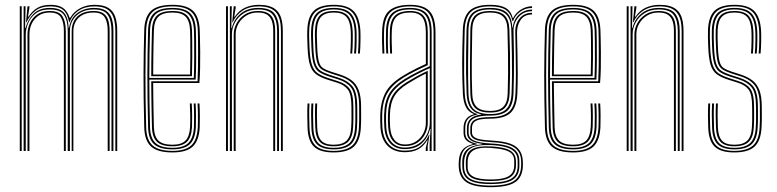

<svg xmlns="http://www.w3.org/2000/svg" viewBox="-20 -626 3220 796"><path d="M458.2 0V-497.5Q458.2 -530.5 450.6 -553.2Q443 -576 424.1 -587.8Q405.2 -599.5 371.5 -599.5Q333 -599.5 306.4 -582.1Q279.8 -564.8 268.2 -533.5H266.5Q260.2 -569 242.4 -584.2Q224.5 -599.5 189.5 -599.5Q149.5 -599.5 126.5 -581.1Q103.5 -562.8 89.8 -533.8H87.8L94 -600H102V-593.2L96 -556.5H98Q114.2 -581.8 135.8 -593.9Q157.2 -606 190.2 -606Q221.5 -606 240 -593.9Q258.5 -581.8 268.8 -552.2H271.2Q286 -578.2 312.5 -592.1Q339 -606 372.2 -606Q408.8 -606 429.1 -593.4Q449.5 -580.8 457.8 -556.6Q466 -532.5 466 -497.5V0ZM62 0V-600H70V0ZM94 0V-484.5Q94 -507 103.6 -529.1Q113.2 -551.2 133.6 -565.9Q154 -580.5 186 -580.5Q225.8 -580.5 239.2 -558.2Q252.8 -536 252.8 -497.5V0H244.8V-497.5Q244.8 -533 232.9 -553.5Q221 -574 185.5 -574Q158.5 -574 139.9 -561.1Q121.2 -548.2 111.6 -527.8Q102 -507.2 102 -484.5V0ZM78 0V-600H86L84 -510.2H86Q95.5 -546 119.8 -569.6Q144 -593.2 187.8 -593.2Q226.5 -593.2 244.5 -574Q262.5 -554.8 264.8 -510.2H266.2Q273 -552.5 302.1 -572.9Q331.2 -593.2 369.8 -593.2Q401 -593.2 418.5 -582.1Q436 -571 443.1 -549.6Q450.2 -528.2 450.2 -497.5V0H442.2V-497.5Q442.2 -540.8 427 -563.8Q411.8 -586.8 369 -586.8Q337.2 -586.8 315.1 -574.5Q293 -562.2 281.4 -542Q269.8 -521.8 269.8 -497.5V0H260.8V-497.5Q260.8 -540.8 245.2 -563.8Q229.8 -586.8 187 -586.8Q148.5 -586.8 126.6 -569.1Q104.8 -551.5 95.8 -527.5Q86.8 -503.5 86.8 -484.5V0ZM277.2 0V-497.5Q277.2 -522.2 287.6 -540.9Q298 -559.5 318.2 -570Q338.5 -580.5 368 -580.5Q394.5 -580.5 408.9 -570.4Q423.2 -560.2 428.9 -541.8Q434.5 -523.2 434.5 -497.5V0H426.5V-497.5Q426.5 -534.5 414.1 -554.2Q401.8 -574 367.5 -574Q340.8 -574 322.1 -564Q303.5 -554 293.9 -536.8Q284.2 -519.5 284.2 -497.5V0Z M695 6Q634 6 606.8 -18.1Q579.5 -42.2 578 -98Q576.2 -161.2 575.6 -215.1Q575 -269 575 -317Q575 -365 575.9 -410.1Q576.8 -455.2 578 -501Q579.5 -556.2 606.1 -581.1Q632.8 -606 695 -606Q753.2 -606 779.4 -581.9Q805.5 -557.8 808 -502Q808.2 -493.5 809 -469Q809.8 -444.5 810 -411.5Q810.2 -378.5 809.6 -344.2Q809 -310 806.5 -282H615Q615.2 -251.8 615.6 -222.4Q616 -193 616.6 -162.6Q617.2 -132.2 618 -99Q619.2 -60.2 636.8 -43.1Q654.2 -26 695 -26Q732.8 -26 749.4 -43.5Q766 -61 768 -100Q769 -119 768.6 -148.6Q768.2 -178.2 767 -197H775Q776.5 -173.2 776.6 -144Q776.8 -114.8 776 -99.5Q773.8 -56.8 754.9 -38.1Q736 -19.5 695 -19.5Q650.5 -19.5 630.9 -38Q611.2 -56.5 610 -98.8Q609 -137 608.4 -168.9Q607.8 -200.8 607.5 -230Q607.2 -259.2 607 -289H799Q800.2 -314.5 800.8 -347.6Q801.2 -380.8 801.1 -413Q801 -445.2 800.8 -469.5Q800.5 -493.8 800 -501.8Q797.8 -554.8 773 -577.1Q748.2 -599.5 695 -599.5Q636.2 -599.5 611.9 -575.9Q587.5 -552.2 586 -500.8Q584.8 -455 583.9 -409.8Q583 -364.5 583 -316.6Q583 -268.8 583.6 -215Q584.2 -161.2 586 -98.2Q587.2 -46 612.6 -23.2Q638 -0.5 695 -0.5Q748.5 -0.5 772.9 -23.2Q797.2 -46 800 -98.5Q800.5 -107.2 800.6 -124.9Q800.8 -142.5 800.4 -162.2Q800 -182 799 -197H807Q808.5 -174.8 808.6 -144.2Q808.8 -113.8 808 -98Q805 -42.2 778.8 -18.1Q752.5 6 695 6ZM695 -6.8Q642.2 -6.8 618.8 -28.1Q595.2 -49.5 594 -98.5Q592.2 -162 591.6 -215.9Q591 -269.8 591 -317.4Q591 -365 591.9 -409.9Q592.8 -454.8 594 -500.5Q595.2 -549.5 618.4 -571.4Q641.5 -593.2 695 -593.2Q745 -593.2 767.5 -571.9Q790 -550.5 792 -501.2Q792.5 -490.8 793 -455.5Q793.5 -420.2 793.2 -376.5Q793 -332.8 791.2 -296H599Q599 -253.2 599.8 -203.2Q600.5 -153.2 602 -98.8Q603.2 -53 624.9 -33.1Q646.5 -13.2 695 -13.2Q740.2 -13.2 760.9 -33.2Q781.5 -53.2 784 -99.2Q784.8 -112.8 784.6 -143.2Q784.5 -173.8 783 -197H791Q792.5 -174.5 792.6 -143.6Q792.8 -112.8 792 -98.8Q789.5 -49.5 766.9 -28.1Q744.2 -6.8 695 -6.8ZM599 -303H783.5Q785 -342.8 785.1 -384.4Q785.2 -426 784.9 -458.1Q784.5 -490.2 784 -501Q782 -546.5 761.8 -566.6Q741.5 -586.8 695 -586.8Q644.2 -586.8 623.8 -565.8Q603.2 -544.8 602 -500.2Q600.5 -449.8 599.8 -400.8Q599 -351.8 599 -303ZM607 -310Q607 -342.5 607.4 -372.5Q607.8 -402.5 608.4 -433.6Q609 -464.8 610 -500.2Q611.2 -543.2 631 -561.9Q650.8 -580.5 695 -580.5Q738.2 -580.5 756.2 -561.1Q774.2 -541.8 776 -500.8Q776.5 -488.5 776.9 -457.2Q777.2 -426 777.1 -386.6Q777 -347.2 775.8 -310ZM615 -317H768Q769 -354.8 769.1 -392.6Q769.2 -430.5 768.9 -459.8Q768.5 -489 768 -500.2Q766.2 -539.8 749.4 -556.9Q732.5 -574 695 -574Q654.5 -574 636.9 -556.8Q619.2 -539.5 618 -500Q617 -466 616.4 -435.4Q615.8 -404.8 615.5 -375.8Q615.2 -346.8 615 -317Z M1144.8 0V-497.5Q1144.8 -522.2 1140.2 -541.2Q1135.8 -560.2 1125.4 -573.2Q1115 -586.2 1097.1 -592.9Q1079.2 -599.5 1052.5 -599.5Q1012.5 -599.5 985.2 -581.5Q958 -563.5 944.8 -533.8H942.8L949 -600H957V-593.2L951 -556.5H953Q970.8 -582.8 996.4 -594.4Q1022 -606 1053.2 -606Q1076.2 -606 1093.1 -601.4Q1110 -596.8 1121.4 -587.9Q1132.8 -579 1139.6 -565.9Q1146.5 -552.8 1149.5 -535.6Q1152.5 -518.5 1152.5 -497.5V0ZM917 0V-600H925V0ZM949 0V-484.5Q949 -507.2 960.8 -529.2Q972.5 -551.2 994.9 -565.9Q1017.2 -580.5 1049 -580.5Q1069.8 -580.5 1083.6 -575Q1097.5 -569.5 1105.6 -558.9Q1113.8 -548.2 1117.2 -532.9Q1120.8 -517.5 1120.8 -497.5V0H1112.8V-497.5Q1112.8 -522.2 1107 -539.2Q1101.2 -556.2 1087.4 -565.1Q1073.5 -574 1048.5 -574Q1021.5 -574 1000.9 -561.1Q980.2 -548.2 968.6 -527.8Q957 -507.2 957 -484.5V0ZM933 0V-600H941L939 -510.2H941Q950 -547 978.4 -570.1Q1006.8 -593.2 1050.8 -593.2Q1100.8 -593.2 1118.8 -568.5Q1136.8 -543.8 1136.8 -497.5V0H1128.8V-497.5Q1128.8 -540.8 1112.1 -563.8Q1095.5 -586.8 1050 -586.8Q1015.5 -586.8 991.2 -571.6Q967 -556.5 954.2 -533Q941.5 -509.5 941.5 -484.5V0Z M1363 6Q1306.8 6 1281.6 -18.1Q1256.5 -42.2 1255 -98Q1254.5 -122 1254 -144.4Q1253.5 -166.8 1255 -197H1263Q1261.5 -165.2 1262 -143Q1262.5 -120.8 1263 -98.2Q1264.5 -46.2 1287.4 -23.4Q1310.2 -0.5 1363 -0.5Q1415.2 -0.5 1440.2 -22.5Q1465.2 -44.5 1468 -97.2Q1469 -114.2 1469.1 -126.6Q1469.2 -139 1469.1 -151.8Q1469 -164.5 1469 -183Q1469 -241 1450.4 -268.5Q1431.8 -296 1387.8 -310L1349.8 -322.2Q1326.8 -329.8 1313.5 -338.6Q1300.2 -347.5 1294.4 -368.5Q1288.5 -389.5 1287 -433.2Q1286.2 -455.5 1285.8 -469Q1285.2 -482.5 1286 -500.8Q1287.8 -543.5 1305.9 -562Q1324 -580.5 1364 -580.5Q1403 -580.5 1421.1 -561.8Q1439.2 -543 1442 -499.8Q1442.8 -488.5 1442.5 -458.6Q1442.2 -428.8 1440.2 -404H1432.2Q1434.2 -428.5 1434.5 -458.4Q1434.8 -488.2 1434 -499.8Q1431.5 -539.5 1415.2 -556.8Q1399 -574 1364 -574Q1328.5 -574 1312 -557Q1295.5 -540 1294 -501Q1293.2 -482.8 1293.8 -469.1Q1294.2 -455.5 1295 -433Q1296.5 -391 1301.9 -371.2Q1307.2 -351.5 1319.2 -343.6Q1331.2 -335.8 1352 -329L1390 -316.8Q1418 -307.8 1437.4 -293.2Q1456.8 -278.8 1466.9 -252.8Q1477 -226.8 1477 -183Q1477 -164.8 1477.1 -151.9Q1477.2 -139 1477.1 -126.5Q1477 -114 1476 -97Q1473 -42 1446.8 -18Q1420.5 6 1363 6ZM1363 -6.8Q1315 -6.8 1293.6 -28.1Q1272.2 -49.5 1271 -98.5Q1270.2 -123 1269.9 -144.9Q1269.5 -166.8 1271 -197H1279Q1277.8 -168 1278 -146.1Q1278.2 -124.2 1279 -98.5Q1280.2 -53.2 1299.5 -33.2Q1318.8 -13.2 1363 -13.2Q1408 -13.2 1428.8 -32.9Q1449.5 -52.5 1452 -97.8Q1453.5 -123.8 1453.2 -141.6Q1453 -159.5 1453 -183Q1453 -240.5 1435.4 -263Q1417.8 -285.5 1383.2 -296.5L1344.8 -308.8Q1319 -317 1303.4 -327.2Q1287.8 -337.5 1280.2 -361Q1272.8 -384.5 1271 -432.5Q1270.2 -453.2 1269.8 -469Q1269.2 -484.8 1270 -501.5Q1272 -550.8 1293.9 -572Q1315.8 -593.2 1364 -593.2Q1411.2 -593.2 1433 -571.5Q1454.8 -549.8 1458 -499.8Q1458.8 -488.5 1458.5 -458.1Q1458.2 -427.8 1456 -404H1448Q1450.2 -428 1450.5 -458.6Q1450.8 -489.2 1450 -500Q1446.8 -548.2 1426 -567.5Q1405.2 -586.8 1364 -586.8Q1320 -586.8 1300 -566.9Q1280 -547 1278 -501.5Q1277.2 -483.2 1277.8 -469.8Q1278.2 -456.2 1279 -432.5Q1280.5 -386.8 1287.2 -364.6Q1294 -342.5 1308.5 -333Q1323 -323.5 1347.2 -315.5L1385.5 -303.2Q1422.8 -291.2 1441.9 -267.1Q1461 -243 1461 -183Q1461 -153.5 1461.2 -138.6Q1461.5 -123.8 1460 -97.8Q1457.5 -49 1434.9 -27.9Q1412.2 -6.8 1363 -6.8ZM1363 -19.5Q1323.5 -19.5 1305.9 -38Q1288.2 -56.5 1287 -99Q1286.5 -119.8 1286 -142.9Q1285.5 -166 1287 -197H1295Q1293.5 -164.5 1294 -143Q1294.5 -121.5 1295 -99Q1296.2 -60.8 1311.5 -43.4Q1326.8 -26 1363 -26Q1399.5 -26 1416.8 -42.9Q1434 -59.8 1436 -98.2Q1437.5 -124.5 1437.2 -141.8Q1437 -159 1437 -183Q1437 -234.8 1422.5 -254.1Q1408 -273.5 1378.8 -282.8L1340 -295Q1308.8 -304.8 1290.8 -318Q1272.8 -331.2 1264.8 -357.4Q1256.8 -383.5 1255 -432Q1254.2 -452.8 1253.8 -469Q1253.2 -485.2 1254 -502Q1256.2 -557.8 1281.8 -581.9Q1307.2 -606 1364 -606Q1419 -606 1444.6 -581.4Q1470.2 -556.8 1474 -500Q1474.8 -488.8 1474.5 -458.1Q1474.2 -427.5 1472 -404H1464Q1466.2 -427.8 1466.5 -458.2Q1466.8 -488.8 1466 -500Q1462.5 -553.2 1438.9 -576.4Q1415.2 -599.5 1364 -599.5Q1312 -599.5 1288 -577Q1264 -554.5 1262 -501.8Q1261.2 -483.5 1261.8 -469.4Q1262.2 -455.2 1263 -432.2Q1264.8 -382.8 1273 -357.9Q1281.2 -333 1298.1 -321.8Q1315 -310.5 1342.5 -301.8L1381 -289.5Q1413.8 -279.2 1429.4 -258Q1445 -236.8 1445 -183Q1445 -164.5 1445.1 -152.6Q1445.2 -140.8 1445.1 -129Q1445 -117.2 1444 -98.8Q1441.8 -56.5 1422.9 -38Q1404 -19.5 1363 -19.5Z M1777.5 0V-492Q1777.5 -549.5 1755 -574.5Q1732.5 -599.5 1680.5 -599.5Q1627 -599.5 1600.9 -577.6Q1574.8 -555.8 1572.5 -501.8Q1571.5 -479.8 1571.9 -454.5Q1572.2 -429.2 1573.5 -404H1565.5Q1564.2 -429.8 1563.9 -454.9Q1563.5 -480 1564.5 -502Q1566.8 -560 1595.1 -583Q1623.5 -606 1680.5 -606Q1718 -606 1741.1 -594.5Q1764.2 -583 1774.9 -557.9Q1785.5 -532.8 1785.5 -492V0ZM1658.5 -14.2Q1692 -14.2 1715 -29.6Q1738 -45 1749.9 -68.5Q1761.8 -92 1761.8 -116.5V-343.5Q1732.2 -330.5 1706.4 -316.9Q1680.5 -303.2 1662.2 -292Q1619.2 -265.5 1600.5 -233.6Q1581.8 -201.8 1580.5 -150Q1580.2 -134 1580.4 -123.1Q1580.5 -112.2 1581.5 -96.8Q1584.5 -56.5 1604.8 -35.4Q1625 -14.2 1658.5 -14.2ZM1658.5 -20.5Q1627.8 -20.5 1610 -40.6Q1592.2 -60.8 1589.5 -97.8Q1588.2 -115.5 1588.2 -125.4Q1588.2 -135.2 1588.5 -149.5Q1589.8 -199.8 1607.5 -230Q1625.2 -260.2 1666.8 -285.8Q1686 -297.5 1708.6 -310Q1731.2 -322.5 1753.5 -332.5V-116.5Q1753.5 -94 1743 -71.9Q1732.5 -49.8 1711.5 -35.1Q1690.5 -20.5 1658.5 -20.5ZM1658.5 -27Q1685.8 -27 1705.1 -39.9Q1724.5 -52.8 1735 -73.2Q1745.5 -93.8 1745.5 -116.5V-320.8Q1725.2 -311.2 1707.5 -301Q1689.8 -290.8 1670.5 -279Q1631 -254.8 1614.4 -225.9Q1597.8 -197 1596.5 -149.2Q1596.2 -136.8 1596.2 -126Q1596.2 -115.2 1597.5 -97.5Q1600 -63.8 1615.8 -45.4Q1631.5 -27 1658.5 -27ZM1658.5 5Q1614 5 1587.6 -20.9Q1561.2 -46.8 1557.5 -96Q1556.5 -111 1556.4 -123.1Q1556.2 -135.2 1556.5 -151Q1557.8 -201 1576.8 -239.5Q1595.8 -278 1649.8 -311.2Q1663 -319.2 1678 -327.5Q1693 -335.8 1709.9 -344.1Q1726.8 -352.5 1745.5 -360.8V-492Q1745.5 -535 1730.5 -554.5Q1715.5 -574 1680.5 -574Q1642.2 -574 1624.1 -556.8Q1606 -539.5 1604.5 -500.5Q1603.5 -478.5 1603.9 -454.2Q1604.2 -430 1605.5 -404H1597.5Q1596 -433 1595.9 -457Q1595.8 -481 1596.5 -500.8Q1598.2 -542.5 1617.9 -561.5Q1637.5 -580.5 1680.5 -580.5Q1719.5 -580.5 1736.5 -559.5Q1753.5 -538.5 1753.5 -492V-355.8Q1724.8 -343 1698 -329.4Q1671.2 -315.8 1653.8 -304.8Q1607.5 -276.2 1586.6 -241.1Q1565.8 -206 1564.5 -150.8Q1564.2 -135 1564.4 -123.4Q1564.5 -111.8 1565.5 -96.2Q1569 -50.5 1593.1 -26Q1617.2 -1.5 1658.5 -1.5Q1700.8 -1.5 1723.4 -20Q1746 -38.5 1758.5 -67.2H1760.5L1753.2 -20.5V0H1745.2V-13.8L1753.2 -44.5H1751.2Q1735 -18 1712.8 -6.5Q1690.5 5 1658.5 5ZM1761.2 0V-29.5L1765 -90.8H1763Q1753.8 -54.8 1728.1 -31.2Q1702.5 -7.8 1658.5 -7.8Q1620 -7.8 1598.2 -31.4Q1576.5 -55 1573.5 -96.8Q1572.5 -113 1572.4 -124.1Q1572.2 -135.2 1572.5 -150.2Q1573.8 -204.2 1593.6 -237.6Q1613.5 -271 1658.2 -298.5Q1670.8 -306.2 1686.4 -314.8Q1702 -323.2 1721 -332.6Q1740 -342 1761.8 -351.8V-492Q1761.8 -542 1742.9 -564.4Q1724 -586.8 1680.5 -586.8Q1633 -586.8 1611.8 -566.6Q1590.5 -546.5 1588.5 -501Q1587.8 -482.8 1587.9 -457.6Q1588 -432.5 1589.5 -404H1581.5Q1580 -432.2 1579.9 -457.1Q1579.8 -482 1580.5 -501.2Q1582.5 -550.5 1605.9 -571.9Q1629.2 -593.2 1680.5 -593.2Q1728.2 -593.2 1748.9 -569.5Q1769.5 -545.8 1769.5 -492V0Z M2013.8 150Q1947 150 1916 130.9Q1885 111.8 1882 67.8Q1881.8 62.2 1881.6 58.1Q1881.5 54 1881.8 47Q1882.8 13.8 1896.5 -3.8Q1910.2 -21.2 1939.8 -28.2V-30.2Q1920 -36.2 1910.9 -47Q1901.8 -57.8 1901.8 -76.5Q1901.8 -82.2 1901.8 -86.1Q1901.8 -90 1901.8 -95Q1901.8 -117.8 1912.4 -132.2Q1923 -146.8 1944 -151.8V-153.8Q1923.2 -161 1912.1 -181.4Q1901 -201.8 1899 -238Q1897.5 -270.2 1896.8 -301.6Q1896 -333 1896.1 -364.9Q1896.2 -396.8 1897 -430.5Q1897.8 -464.2 1898.8 -501Q1900.5 -557.2 1926.8 -581.6Q1953 -606 2011.8 -606Q2054.2 -606 2076.1 -593.4Q2098 -580.8 2105.8 -551.5H2107.8Q2114 -564.8 2126 -575.8Q2138 -586.8 2153.5 -593.4Q2169 -600 2185.8 -600V-593Q2157.2 -593 2135.6 -576.6Q2114 -560.2 2107.2 -538.5H2104.8Q2097.8 -571.2 2076.2 -585.4Q2054.8 -599.5 2011.8 -599.5Q1956.8 -599.5 1932.4 -576.8Q1908 -554 1906.5 -501Q1905.2 -452 1904.5 -408.2Q1903.8 -364.5 1904.2 -322.8Q1904.8 -281 1906.8 -237.8Q1908.5 -200.5 1921.5 -179.9Q1934.5 -159.2 1959 -153.2V-151.2Q1932 -146 1920.4 -132.8Q1908.8 -119.5 1908.8 -95Q1908.8 -90 1908.8 -86.1Q1908.8 -82.2 1908.8 -76.5Q1908.8 -57.2 1920.4 -46.5Q1932 -35.8 1958 -30V-27.5Q1921 -23.5 1905.6 -5.6Q1890.2 12.2 1889.2 47Q1889 54 1889.1 58.1Q1889.2 62.2 1889.5 67.8Q1892.2 108.5 1921.4 126Q1950.5 143.5 2013.8 143.5Q2081 143.5 2110 124.5Q2139 105.5 2140.5 61.5Q2140.8 55.8 2140.8 50.2Q2140.8 44.8 2140.2 38Q2138.2 1 2108.9 -16.6Q2079.5 -34.2 2014.2 -37Q1983.8 -38.5 1965.1 -42.9Q1946.5 -47.2 1938.1 -55.5Q1929.8 -63.8 1929.8 -76.5Q1929.8 -82.2 1929.8 -86.1Q1929.8 -90 1929.8 -95Q1929.8 -119.5 1948.9 -130Q1968 -140.5 2011.8 -140.5Q2065.8 -140.5 2090.4 -163Q2115 -185.5 2117 -238.8Q2118.8 -281.5 2118.8 -319.6Q2118.8 -357.8 2118 -399.2Q2117.2 -440.8 2116.2 -493.2Q2115.8 -527.8 2134.6 -550.2Q2153.5 -572.8 2185.8 -572.8V-566Q2154 -566 2138.5 -543.4Q2123 -520.8 2123.5 -488.8Q2124.5 -438.5 2125.5 -397.9Q2126.5 -357.2 2126.5 -319.1Q2126.5 -281 2124.8 -238Q2122.5 -182.8 2097 -158.4Q2071.5 -134 2011.8 -134Q1987 -134 1970.4 -130.8Q1953.8 -127.5 1945.2 -119.1Q1936.8 -110.8 1936.8 -95.2Q1936.8 -90 1936.8 -86.1Q1936.8 -82.2 1936.8 -76.5Q1936.8 -65.2 1945.4 -58.4Q1954 -51.5 1971.4 -48.1Q1988.8 -44.8 2014.8 -43.5Q2083.8 -40.2 2113.9 -21.5Q2144 -2.8 2147.2 38Q2147.8 44.8 2147.9 50.2Q2148 55.8 2147.8 61.5Q2146.2 109 2115.5 129.5Q2084.8 150 2013.8 150ZM2013.8 130.8Q2051.2 130.8 2076.2 124.2Q2101.2 117.8 2113.8 102.5Q2126.2 87.2 2126.2 61.5Q2126.2 55.8 2126.2 50.2Q2126.2 44.8 2126 38Q2125.5 17.8 2113.6 4.5Q2101.8 -8.8 2077.4 -15.9Q2053 -23 2015 -24.5Q1956.2 -27.2 1930.8 -10.2Q1905.2 6.8 1904 47Q1903.8 54 1903.8 58.1Q1903.8 62.2 1904 67.8Q1905.2 101.8 1931.2 116.2Q1957.2 130.8 2013.8 130.8ZM2013.8 124.5Q1958.8 124.5 1935.6 110.9Q1912.5 97.2 1911.5 67.8Q1911.2 62.2 1911.2 58.1Q1911.2 54 1911.2 47Q1911.2 6.5 1936.9 -7.6Q1962.5 -21.8 2013.8 -19Q2051.5 -17.2 2074.1 -10.6Q2096.8 -4 2107.2 8Q2117.8 20 2118.8 38Q2119.2 44.8 2119.2 50.2Q2119.2 55.8 2119 61.5Q2118 95.2 2093.5 109.9Q2069 124.5 2013.8 124.5ZM2013.8 118Q2048.5 118 2069.8 112.2Q2091 106.5 2101.1 94Q2111.2 81.5 2111.8 61.5Q2112 55.8 2112 50.2Q2112 44.8 2111.8 38Q2111.2 22 2101.8 11.6Q2092.2 1.2 2070.8 -4.6Q2049.2 -10.5 2012.8 -13Q1963.8 -16.5 1941.2 -1.6Q1918.8 13.2 1918.8 47Q1918.8 54 1918.8 58.1Q1918.8 62.2 1918.8 67.8Q1918.8 93 1940.9 105.5Q1963 118 2013.8 118ZM2013.8 137.2Q1953.8 137.2 1925.9 121Q1898 104.8 1896.8 67.8Q1896.5 62.2 1896.5 58.1Q1896.5 54 1896.5 47Q1896.5 10.8 1916.2 -6.5Q1936 -23.8 1978.5 -27.8V-29.8Q1945.2 -34 1930.5 -44.9Q1915.8 -55.8 1915.8 -76.5Q1915.8 -82.2 1915.8 -86.1Q1915.8 -90 1915.8 -95Q1915.8 -120.2 1931 -134Q1946.2 -147.8 1974.5 -151V-152.5Q1947 -157 1931.5 -177.9Q1916 -198.8 1914.5 -237.5Q1912.8 -280.8 1912.2 -322.5Q1911.8 -364.2 1912.4 -408.1Q1913 -452 1914.2 -501Q1915.5 -550.2 1938.2 -571.8Q1961 -593.2 2011.8 -593.2Q2059 -593.2 2080.5 -574.2Q2102 -555.2 2103.8 -512.2H2105.8Q2108.2 -534 2118.9 -550.5Q2129.5 -567 2146.6 -576.5Q2163.8 -586 2185.8 -586.5V-579.5Q2150 -579.5 2129.1 -554.4Q2108.2 -529.2 2109 -497.5Q2110.2 -442.8 2110.8 -400.4Q2111.2 -358 2110.8 -319.5Q2110.2 -281 2108.8 -237.8Q2107 -189.8 2084.8 -168.2Q2062.5 -146.8 2011.8 -146.8Q1980 -146.8 1960.4 -141.6Q1940.8 -136.5 1931.8 -125.1Q1922.8 -113.8 1922.8 -95Q1922.8 -90 1922.8 -86.1Q1922.8 -82.2 1922.8 -76.5Q1922.8 -54 1944.2 -43.8Q1965.8 -33.5 2014 -31.2Q2053.5 -29.5 2079.8 -22.1Q2106 -14.8 2119.2 -0.1Q2132.5 14.5 2133 38Q2133.2 44.8 2133.2 50.2Q2133.2 55.8 2133.2 61.5Q2133.2 102 2105.1 119.6Q2077 137.2 2013.8 137.2ZM2011.8 -153.2Q2059.2 -153.2 2079.1 -173.8Q2099 -194.2 2100.8 -238.5Q2102.5 -281.2 2102.8 -319.9Q2103 -358.5 2102.2 -402Q2101.5 -445.5 2099.8 -502.8Q2098.5 -549.2 2076.9 -568Q2055.2 -586.8 2011.8 -586.8Q1963.5 -586.8 1943.2 -566.4Q1923 -546 1922.2 -501Q1921 -427.2 1920.6 -364.8Q1920.2 -302.2 1922.2 -237.2Q1923.8 -192.8 1944.5 -173Q1965.2 -153.2 2011.8 -153.2ZM2011.8 -159.5Q1969.5 -159.5 1950.4 -177.9Q1931.2 -196.2 1930 -237Q1928.2 -302.2 1928.5 -364.8Q1928.8 -427.2 1930 -501Q1930.8 -543.5 1949.8 -562Q1968.8 -580.5 2011.8 -580.5Q2053.5 -580.5 2072 -562.1Q2090.5 -543.8 2091.8 -503.5Q2093.8 -445.8 2094.4 -402.1Q2095 -358.5 2094.6 -320Q2094.2 -281.5 2092.8 -238.8Q2091.5 -199.5 2073.8 -179.5Q2056 -159.5 2011.8 -159.5ZM2011.8 -166Q2049.8 -166 2066.8 -183.5Q2083.8 -201 2084.8 -239Q2086 -281.5 2086.4 -320Q2086.8 -358.5 2086.1 -402.2Q2085.5 -446 2083.8 -504Q2082.8 -541 2065.4 -557.5Q2048 -574 2011.8 -574Q1973 -574 1955.8 -557.1Q1938.5 -540.2 1937.8 -501Q1936.5 -427.2 1935.9 -364.8Q1935.2 -302.2 1937.8 -237Q1939 -200 1956.2 -183Q1973.5 -166 2011.8 -166Z M2356.2 6Q2295.2 6 2268 -18.1Q2240.8 -42.2 2239.2 -98Q2237.5 -161.2 2236.9 -215.1Q2236.2 -269 2236.2 -317Q2236.2 -365 2237.1 -410.1Q2238 -455.2 2239.2 -501Q2240.8 -556.2 2267.4 -581.1Q2294 -606 2356.2 -606Q2414.5 -606 2440.6 -581.9Q2466.8 -557.8 2469.2 -502Q2469.5 -493.5 2470.2 -469Q2471 -444.5 2471.2 -411.5Q2471.5 -378.5 2470.9 -344.2Q2470.2 -310 2467.8 -282H2276.2Q2276.5 -251.8 2276.9 -222.4Q2277.2 -193 2277.9 -162.6Q2278.5 -132.2 2279.2 -99Q2280.5 -60.2 2298 -43.1Q2315.5 -26 2356.2 -26Q2394 -26 2410.6 -43.5Q2427.2 -61 2429.2 -100Q2430.2 -119 2429.9 -148.6Q2429.5 -178.2 2428.2 -197H2436.2Q2437.8 -173.2 2437.9 -144Q2438 -114.8 2437.2 -99.5Q2435 -56.8 2416.1 -38.1Q2397.2 -19.5 2356.2 -19.5Q2311.8 -19.5 2292.1 -38Q2272.5 -56.5 2271.2 -98.8Q2270.2 -137 2269.6 -168.9Q2269 -200.8 2268.8 -230Q2268.5 -259.2 2268.2 -289H2460.2Q2461.5 -314.5 2462 -347.6Q2462.5 -380.8 2462.4 -413Q2462.2 -445.2 2462 -469.5Q2461.8 -493.8 2461.2 -501.8Q2459 -554.8 2434.2 -577.1Q2409.5 -599.5 2356.2 -599.5Q2297.5 -599.5 2273.1 -575.9Q2248.8 -552.2 2247.2 -500.8Q2246 -455 2245.1 -409.8Q2244.2 -364.5 2244.2 -316.6Q2244.2 -268.8 2244.9 -215Q2245.5 -161.2 2247.2 -98.2Q2248.5 -46 2273.9 -23.2Q2299.2 -0.5 2356.2 -0.5Q2409.8 -0.5 2434.1 -23.2Q2458.5 -46 2461.2 -98.5Q2461.8 -107.2 2461.9 -124.9Q2462 -142.5 2461.6 -162.2Q2461.2 -182 2460.2 -197H2468.2Q2469.8 -174.8 2469.9 -144.2Q2470 -113.8 2469.2 -98Q2466.2 -42.2 2440 -18.1Q2413.8 6 2356.2 6ZM2356.2 -6.8Q2303.5 -6.8 2280 -28.1Q2256.5 -49.5 2255.2 -98.5Q2253.5 -162 2252.9 -215.9Q2252.2 -269.8 2252.2 -317.4Q2252.2 -365 2253.1 -409.9Q2254 -454.8 2255.2 -500.5Q2256.5 -549.5 2279.6 -571.4Q2302.8 -593.2 2356.2 -593.2Q2406.2 -593.2 2428.8 -571.9Q2451.2 -550.5 2453.2 -501.2Q2453.8 -490.8 2454.2 -455.5Q2454.8 -420.2 2454.5 -376.5Q2454.2 -332.8 2452.5 -296H2260.2Q2260.2 -253.2 2261 -203.2Q2261.8 -153.2 2263.2 -98.8Q2264.5 -53 2286.1 -33.1Q2307.8 -13.2 2356.2 -13.2Q2401.5 -13.2 2422.1 -33.2Q2442.8 -53.2 2445.2 -99.2Q2446 -112.8 2445.9 -143.2Q2445.8 -173.8 2444.2 -197H2452.2Q2453.8 -174.5 2453.9 -143.6Q2454 -112.8 2453.2 -98.8Q2450.8 -49.5 2428.1 -28.1Q2405.5 -6.8 2356.2 -6.8ZM2260.2 -303H2444.8Q2446.2 -342.8 2446.4 -384.4Q2446.5 -426 2446.1 -458.1Q2445.8 -490.2 2445.2 -501Q2443.2 -546.5 2423 -566.6Q2402.8 -586.8 2356.2 -586.8Q2305.5 -586.8 2285 -565.8Q2264.5 -544.8 2263.2 -500.2Q2261.8 -449.8 2261 -400.8Q2260.2 -351.8 2260.2 -303ZM2268.2 -310Q2268.2 -342.5 2268.6 -372.5Q2269 -402.5 2269.6 -433.6Q2270.2 -464.8 2271.2 -500.2Q2272.5 -543.2 2292.2 -561.9Q2312 -580.5 2356.2 -580.5Q2399.5 -580.5 2417.5 -561.1Q2435.5 -541.8 2437.2 -500.8Q2437.8 -488.5 2438.1 -457.2Q2438.5 -426 2438.4 -386.6Q2438.2 -347.2 2437 -310ZM2276.2 -317H2429.2Q2430.2 -354.8 2430.4 -392.6Q2430.5 -430.5 2430.1 -459.8Q2429.8 -489 2429.2 -500.2Q2427.5 -539.8 2410.6 -556.9Q2393.8 -574 2356.2 -574Q2315.8 -574 2298.1 -556.8Q2280.5 -539.5 2279.2 -500Q2278.2 -466 2277.6 -435.4Q2277 -404.8 2276.8 -375.8Q2276.5 -346.8 2276.2 -317Z M2806 0V-497.5Q2806 -522.2 2801.5 -541.2Q2797 -560.2 2786.6 -573.2Q2776.2 -586.2 2758.4 -592.9Q2740.5 -599.5 2713.8 -599.5Q2673.8 -599.5 2646.5 -581.5Q2619.2 -563.5 2606 -533.8H2604L2610.2 -600H2618.2V-593.2L2612.2 -556.5H2614.2Q2632 -582.8 2657.6 -594.4Q2683.2 -606 2714.5 -606Q2737.5 -606 2754.4 -601.4Q2771.2 -596.8 2782.6 -587.9Q2794 -579 2800.9 -565.9Q2807.8 -552.8 2810.8 -535.6Q2813.8 -518.5 2813.8 -497.5V0ZM2578.2 0V-600H2586.2V0ZM2610.2 0V-484.5Q2610.2 -507.2 2622 -529.2Q2633.8 -551.2 2656.1 -565.9Q2678.5 -580.5 2710.2 -580.5Q2731 -580.5 2744.9 -575Q2758.8 -569.5 2766.9 -558.9Q2775 -548.2 2778.5 -532.9Q2782 -517.5 2782 -497.5V0H2774V-497.5Q2774 -522.2 2768.2 -539.2Q2762.5 -556.2 2748.6 -565.1Q2734.8 -574 2709.8 -574Q2682.8 -574 2662.1 -561.1Q2641.5 -548.2 2629.9 -527.8Q2618.2 -507.2 2618.2 -484.5V0ZM2594.2 0V-600H2602.2L2600.2 -510.2H2602.2Q2611.2 -547 2639.6 -570.1Q2668 -593.2 2712 -593.2Q2762 -593.2 2780 -568.5Q2798 -543.8 2798 -497.5V0H2790V-497.5Q2790 -540.8 2773.4 -563.8Q2756.8 -586.8 2711.2 -586.8Q2676.8 -586.8 2652.5 -571.6Q2628.2 -556.5 2615.5 -533Q2602.8 -509.5 2602.8 -484.5V0Z M3024.2 6Q2968 6 2942.9 -18.1Q2917.8 -42.2 2916.2 -98Q2915.8 -122 2915.2 -144.4Q2914.8 -166.8 2916.2 -197H2924.2Q2922.8 -165.2 2923.2 -143Q2923.8 -120.8 2924.2 -98.2Q2925.8 -46.2 2948.6 -23.4Q2971.5 -0.5 3024.2 -0.5Q3076.5 -0.5 3101.5 -22.5Q3126.5 -44.5 3129.2 -97.2Q3130.2 -114.2 3130.4 -126.6Q3130.5 -139 3130.4 -151.8Q3130.2 -164.5 3130.2 -183Q3130.2 -241 3111.6 -268.5Q3093 -296 3049 -310L3011 -322.2Q2988 -329.8 2974.8 -338.6Q2961.5 -347.5 2955.6 -368.5Q2949.8 -389.5 2948.2 -433.2Q2947.5 -455.5 2947 -469Q2946.5 -482.5 2947.2 -500.8Q2949 -543.5 2967.1 -562Q2985.2 -580.5 3025.2 -580.5Q3064.2 -580.5 3082.4 -561.8Q3100.5 -543 3103.2 -499.8Q3104 -488.5 3103.8 -458.6Q3103.5 -428.8 3101.5 -404H3093.5Q3095.5 -428.5 3095.8 -458.4Q3096 -488.2 3095.2 -499.8Q3092.8 -539.5 3076.5 -556.8Q3060.2 -574 3025.2 -574Q2989.8 -574 2973.2 -557Q2956.8 -540 2955.2 -501Q2954.5 -482.8 2955 -469.1Q2955.5 -455.5 2956.2 -433Q2957.8 -391 2963.1 -371.2Q2968.5 -351.5 2980.5 -343.6Q2992.5 -335.8 3013.2 -329L3051.2 -316.8Q3079.2 -307.8 3098.6 -293.2Q3118 -278.8 3128.1 -252.8Q3138.2 -226.8 3138.2 -183Q3138.2 -164.8 3138.4 -151.9Q3138.5 -139 3138.4 -126.5Q3138.2 -114 3137.2 -97Q3134.2 -42 3108 -18Q3081.8 6 3024.2 6ZM3024.2 -6.8Q2976.2 -6.8 2954.9 -28.1Q2933.5 -49.5 2932.2 -98.5Q2931.5 -123 2931.1 -144.9Q2930.8 -166.8 2932.2 -197H2940.2Q2939 -168 2939.2 -146.1Q2939.5 -124.2 2940.2 -98.5Q2941.5 -53.2 2960.8 -33.2Q2980 -13.2 3024.2 -13.2Q3069.2 -13.2 3090 -32.9Q3110.8 -52.5 3113.2 -97.8Q3114.8 -123.8 3114.5 -141.6Q3114.2 -159.5 3114.2 -183Q3114.2 -240.5 3096.6 -263Q3079 -285.5 3044.5 -296.5L3006 -308.8Q2980.2 -317 2964.6 -327.2Q2949 -337.5 2941.5 -361Q2934 -384.5 2932.2 -432.5Q2931.5 -453.2 2931 -469Q2930.5 -484.8 2931.2 -501.5Q2933.2 -550.8 2955.1 -572Q2977 -593.2 3025.2 -593.2Q3072.5 -593.2 3094.2 -571.5Q3116 -549.8 3119.2 -499.8Q3120 -488.5 3119.8 -458.1Q3119.5 -427.8 3117.2 -404H3109.2Q3111.5 -428 3111.8 -458.6Q3112 -489.2 3111.2 -500Q3108 -548.2 3087.2 -567.5Q3066.5 -586.8 3025.2 -586.8Q2981.2 -586.8 2961.2 -566.9Q2941.2 -547 2939.2 -501.5Q2938.5 -483.2 2939 -469.8Q2939.5 -456.2 2940.2 -432.5Q2941.8 -386.8 2948.5 -364.6Q2955.2 -342.5 2969.8 -333Q2984.2 -323.5 3008.5 -315.5L3046.8 -303.2Q3084 -291.2 3103.1 -267.1Q3122.2 -243 3122.2 -183Q3122.2 -153.5 3122.5 -138.6Q3122.8 -123.8 3121.2 -97.8Q3118.8 -49 3096.1 -27.9Q3073.5 -6.8 3024.2 -6.8ZM3024.2 -19.5Q2984.8 -19.5 2967.1 -38Q2949.5 -56.5 2948.2 -99Q2947.8 -119.8 2947.2 -142.9Q2946.8 -166 2948.2 -197H2956.2Q2954.8 -164.5 2955.2 -143Q2955.8 -121.5 2956.2 -99Q2957.5 -60.8 2972.8 -43.4Q2988 -26 3024.2 -26Q3060.8 -26 3078 -42.9Q3095.2 -59.8 3097.2 -98.2Q3098.8 -124.5 3098.5 -141.8Q3098.2 -159 3098.2 -183Q3098.2 -234.8 3083.8 -254.1Q3069.2 -273.5 3040 -282.8L3001.2 -295Q2970 -304.8 2952 -318Q2934 -331.2 2926 -357.4Q2918 -383.5 2916.2 -432Q2915.5 -452.8 2915 -469Q2914.5 -485.2 2915.2 -502Q2917.5 -557.8 2943 -581.9Q2968.5 -606 3025.2 -606Q3080.2 -606 3105.9 -581.4Q3131.5 -556.8 3135.2 -500Q3136 -488.8 3135.8 -458.1Q3135.5 -427.5 3133.2 -404H3125.2Q3127.5 -427.8 3127.8 -458.2Q3128 -488.8 3127.2 -500Q3123.8 -553.2 3100.1 -576.4Q3076.5 -599.5 3025.2 -599.5Q2973.2 -599.5 2949.2 -577Q2925.2 -554.5 2923.2 -501.8Q2922.5 -483.5 2923 -469.4Q2923.5 -455.2 2924.2 -432.2Q2926 -382.8 2934.2 -357.9Q2942.5 -333 2959.4 -321.8Q2976.2 -310.5 3003.8 -301.8L3042.2 -289.5Q3075 -279.2 3090.6 -258Q3106.2 -236.8 3106.2 -183Q3106.2 -164.5 3106.4 -152.6Q3106.5 -140.8 3106.4 -129Q3106.2 -117.2 3105.2 -98.8Q3103 -56.5 3084.1 -38Q3065.2 -19.5 3024.2 -19.5Z"/></svg>

Font: Big Shoulders Inline Text Thin
Style: Regular
Weight: 100
Designer: Patric King
Foundry: XO Type Co
Version: Version 2.002